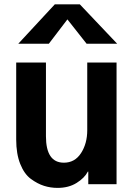

<svg xmlns="http://www.w3.org/2000/svg" viewBox="-20 -871 636 908"><path d="M56.6 -210.9V-575.2H197.3V-226.6Q197.3 -101.6 282.2 -101.6Q334 -101.6 363.3 -147Q392.6 -192.4 392.6 -254.9V-575.2H531.2V0H397.5V-59.6H395.5Q379.9 -29.3 342.3 -5.9Q304.7 17.6 252 17.6Q218.8 17.6 188 7.8Q157.2 -2 126 -24.9Q94.7 -47.9 75.7 -95.7Q56.6 -143.6 56.6 -210.9ZM66.4 -664.1 239.3 -850.6H357.4L534.2 -664.1H389.6L298.8 -779.3L210.9 -664.1Z"/></svg>

Font: Gothic A1 ExtraBold
Style: Regular
Weight: 800
Designer: HanYang I&C Co.,Ltd.
Foundry: HanYang I&C Co.,Ltd.
Version: Version 2.50